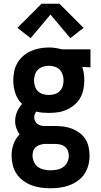

<svg xmlns="http://www.w3.org/2000/svg" viewBox="-20 -784 540 1027"><path d="M250 223Q224 223 198.5 219.5Q173 216 149 207Q125 198 104 182.5Q83 167 68.5 145.5Q54 124 48 98.5Q42 73 42 47Q42 16 52.5 -13.5Q63 -43 85 -65Q74 -80 67.5 -98.5Q61 -117 61 -136Q61 -162 71 -185.5Q81 -209 98 -228Q73 -252 62 -285.5Q51 -319 51 -354Q51 -378 56 -402.5Q61 -427 73.5 -448Q86 -469 104.5 -485Q123 -501 145.5 -511Q168 -521 192.5 -525.5Q217 -530 241 -530Q257 -530 272.5 -528Q288 -526 303 -522L311 -520H464V-424L420 -426Q426 -409 428.5 -390.5Q431 -372 431 -354Q431 -330 426 -305.5Q421 -281 409 -260Q397 -239 378 -223Q359 -207 336.5 -197Q314 -187 290 -183.5Q266 -180 241 -180Q224 -180 207 -181.5Q190 -183 174 -187Q169 -181 166 -173Q163 -165 163 -157Q163 -147 167 -138Q171 -129 178 -123Q185 -117 194 -114Q203 -111 213 -110Q213 -110 213.5 -110Q214 -110 215 -110Q217 -110 220 -110Q223 -110 225 -110H275Q298 -110 321 -107Q344 -104 365.5 -95.5Q387 -87 406 -73Q425 -59 437 -39.5Q449 -20 454 3Q459 26 459 49Q459 75 452.5 100Q446 125 431.5 146.5Q417 168 396 183Q375 198 351 207Q327 216 301.5 219.5Q276 223 250 223ZM241 -276Q257 -276 272.5 -280.5Q288 -285 299 -296Q310 -307 315 -322.5Q320 -338 320 -354Q320 -369 315.5 -383.5Q311 -398 301.5 -409Q292 -420 277.5 -425.5Q263 -431 248 -432H241Q241 -432 240.5 -432Q240 -432 240 -432Q225 -432 209.5 -427Q194 -422 183 -411Q172 -400 167 -385Q162 -370 162 -354Q162 -338 167 -322.5Q172 -307 183 -296Q194 -285 209.5 -280.5Q225 -276 241 -276ZM250 127Q268 127 285.5 123.5Q303 120 317.5 110Q332 100 340 83.5Q348 67 348 49Q348 35 343 22Q338 9 327 0.5Q316 -8 302.5 -11Q289 -14 275 -14H225Q223 -14 221 -14Q219 -14 217 -14Q205 -13 193 -9Q181 -5 171.5 3Q162 11 158 23Q154 35 154 47Q154 65 161.5 82Q169 99 183 109Q197 119 215 123Q233 127 250 127ZM144 -580 73 -635 202 -764H298L427 -635L356 -580L250 -706Z"/></svg>

Font: Iosevka SS08 Regular
Style: Bold
Weight: 700
Monospace: yes
Designer: Belleve Invis
Foundry: Belleve Invis
Version: Version 16.3.4; ttfautohint (v1.8.4)